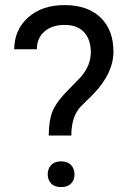

<svg xmlns="http://www.w3.org/2000/svg" viewBox="-20 -741 512 766"><path d="M174.3 -200.2Q175.3 -258.3 187.5 -292Q199.7 -325.7 237.3 -366.7L301.3 -432.6Q342.3 -479 342.3 -532.2Q342.3 -583.5 315.4 -612.5Q288.6 -641.6 237.3 -641.6Q187.5 -641.6 157.2 -615.2Q127 -588.9 127 -544.4H36.6Q37.6 -623.5 93 -672.1Q148.4 -720.7 237.3 -720.7Q329.6 -720.7 381.1 -671.1Q432.6 -621.6 432.6 -535.2Q432.6 -449.7 353.5 -366.7L300.3 -314Q264.6 -274.4 264.6 -200.2ZM170.4 -45.4Q170.4 -67.4 183.8 -82.3Q197.3 -97.2 223.6 -97.2Q250 -97.2 263.7 -82.3Q277.3 -67.4 277.3 -45.4Q277.3 -23.4 263.7 -9Q250 5.4 223.6 5.4Q197.3 5.4 183.8 -9Q170.4 -23.4 170.4 -45.4Z"/></svg>

Font: Vazir FD
Style: FD
Weight: 400
Foundry: Based on Dejavu fonts, by Saber Rastikerdar
Version: Version 26.0.0